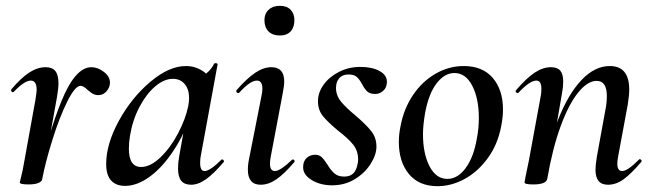

<svg xmlns="http://www.w3.org/2000/svg" viewBox="-20 -626 2244 660"><path d="M294 -395Q316 -395 337 -379Q358 -363 358 -342Q358 -326 346.5 -312.5Q335 -299 318 -299Q308 -299 300.5 -303Q293 -307 288 -311.5Q283 -316 281 -317Q267 -331 257 -331Q238 -331 211 -276.5Q184 -222 160 -145Q136 -68 125 -10L115 -11Q144 -163 191.5 -279Q239 -395 294 -395ZM48 1 53 -20Q55 -28 58 -41.5Q61 -55 64 -74L102 -284Q106 -310 106 -317Q106 -349 86 -349Q64 -349 27 -310Q26 -309 24 -309Q21 -309 19 -312.5Q17 -316 19 -319Q53 -359 81 -377Q109 -395 137 -395Q160 -395 170.5 -381.5Q181 -368 181 -340Q181 -323 176 -293L125 -10Q124 -2 112 3Q100 8 78 8Q48 8 48 1Z M345 -62Q345 -131 388.5 -210.5Q432 -290 496.5 -344.5Q561 -399 619 -399Q652 -399 679 -380.5Q706 -362 709 -326L655 -357Q671 -359 689 -373.5Q707 -388 716 -407Q718 -409 721 -409Q724 -409 726.5 -407.5Q729 -406 728 -405L670 -89Q668 -80 668 -66Q668 -38 683 -38Q702 -38 741 -77Q742 -78 744 -78Q747 -78 749 -74.5Q751 -71 749 -69Q716 -30 689 -10.5Q662 9 637 9Q614 9 603 -4.5Q592 -18 592 -47Q592 -68 596 -89L621 -229L641 -246Q616 -168 577 -109Q538 -50 494.5 -18.5Q451 13 410 13Q379 13 362 -5.5Q345 -24 345 -62ZM627 -261Q630 -276 630 -289Q630 -319 615 -337Q600 -355 574 -355Q544 -355 513.5 -329Q483 -303 459.5 -258.5Q436 -214 427 -160Q423 -137 423 -115Q423 -52 465 -52Q497 -52 531.5 -85Q566 -118 592 -167.5Q618 -217 627 -261Z M832 -43Q832 -62 838 -89L879 -297Q882 -311 882 -321Q882 -349 863 -349Q840 -349 802 -307Q801 -306 799 -306Q795 -306 793 -309.5Q791 -313 793 -316Q829 -357 857.5 -376Q886 -395 913 -395Q957 -395 957 -346Q957 -331 952 -306L911 -89Q908 -74 908 -64Q908 -38 925 -38Q943 -38 983 -76Q985 -78 987 -78Q990 -78 992 -74.5Q994 -71 991 -68Q957 -28 930 -9.5Q903 9 876 9Q832 9 832 -43ZM889 -557Q889 -579 903.5 -592.5Q918 -606 942 -606Q966 -606 979 -592.5Q992 -579 992 -557Q992 -532 979 -518Q966 -504 942 -504Q917 -504 903 -518Q889 -532 889 -557Z M1022 -51Q1022 -72 1034 -83Q1046 -94 1063 -94Q1077 -94 1085.5 -86Q1094 -78 1105 -61Q1117 -41 1129.5 -30Q1142 -19 1163 -19Q1184 -19 1195 -30.5Q1206 -42 1210 -66Q1211 -70 1211 -78Q1211 -108 1193.5 -129.5Q1176 -151 1142 -177Q1107 -206 1090 -227Q1073 -248 1073 -278Q1073 -308 1092.5 -335Q1112 -362 1145.5 -379Q1179 -396 1218 -396Q1259 -396 1284.5 -382Q1310 -368 1310 -345Q1310 -325 1297.5 -314Q1285 -303 1270 -303Q1252 -303 1243 -311Q1234 -319 1225 -336Q1216 -353 1206.5 -361.5Q1197 -370 1178 -370Q1157 -370 1146 -357Q1135 -344 1135 -324Q1135 -298 1152 -277Q1169 -256 1202 -229Q1238 -198 1256 -175.5Q1274 -153 1274 -122Q1274 -94 1254 -62.5Q1234 -31 1199.5 -10Q1165 11 1122 11Q1081 11 1051.5 -7Q1022 -25 1022 -51Z M1351 -138Q1351 -165 1357 -193Q1368 -252 1399.5 -299Q1431 -346 1477 -372.5Q1523 -399 1574 -399Q1639 -399 1674 -358Q1709 -317 1709 -250Q1709 -223 1703 -193Q1691 -129 1656.5 -82Q1622 -35 1576.5 -10.5Q1531 14 1484 14Q1420 14 1385.5 -28Q1351 -70 1351 -138ZM1619 -149Q1626 -183 1626 -221Q1626 -287 1603.5 -331Q1581 -375 1542 -375Q1508 -375 1480.5 -339Q1453 -303 1441 -236Q1434 -194 1434 -165Q1434 -98 1456.5 -54.5Q1479 -11 1518 -11Q1553 -11 1580.5 -48Q1608 -85 1619 -149Z M2027 -43Q2027 -59 2032 -89L2061 -248Q2066 -272 2066 -296Q2066 -348 2031 -348Q2000 -348 1967.5 -308Q1935 -268 1907 -191.5Q1879 -115 1861 -10L1845 -11Q1864 -128 1899 -216Q1934 -304 1979.5 -351.5Q2025 -399 2076 -399Q2143 -399 2143 -318Q2143 -299 2138 -267L2105 -89Q2102 -74 2102 -63Q2102 -38 2119 -38Q2137 -38 2176 -77Q2178 -79 2179 -79Q2182 -79 2184.5 -75.5Q2187 -72 2184 -69Q2150 -29 2124 -10Q2098 9 2070 9Q2048 9 2037.5 -4Q2027 -17 2027 -43ZM1783 1 1787 -21Q1797 -68 1798 -74L1839 -297Q1841 -306 1841 -321Q1841 -349 1824 -349Q1801 -349 1762 -307Q1761 -306 1759 -306Q1756 -306 1753.5 -309.5Q1751 -313 1754 -316Q1789 -357 1817.5 -376Q1846 -395 1874 -395Q1896 -395 1906 -383Q1916 -371 1916 -346Q1916 -326 1912 -306L1861 -10Q1856 8 1813 8Q1783 8 1783 1Z"/></svg>

Font: Cormorant Garamond SemiBold
Style: Italic
Weight: 600
Italic angle: -10°
Designer: Christian Thalmann (Catharsis Fonts)
Foundry: Catharsis Fonts
Version: Version 4.000